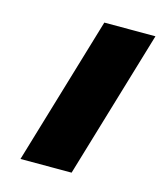

<svg xmlns="http://www.w3.org/2000/svg" viewBox="-84 -577 545 642"><g transform="rotate(15 188.0 -256.5)"><path d="M46 0H223L375.8 -513H198.8Z"/></g></svg>

Font: Hussar
Style: BdOblThree
Weight: 700
Foundry: Cannot Into Space Fonts
Version: Version 2.00